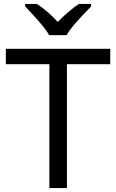

<svg xmlns="http://www.w3.org/2000/svg" viewBox="-20 -964 596 984"><path d="M323 0H233V-635H10V-714H545V-635H323ZM232 -784Q219 -807 197 -833.5Q175 -860 151 -886Q127 -912 109 -931V-944H169Q195 -927 223 -903Q251 -879 276 -852Q303 -879 331 -903Q359 -927 385 -944H447V-931Q428 -912 403.5 -886Q379 -860 356.5 -833.5Q334 -807 322 -784Z"/></svg>

Font: Noto Sans Tagalog
Style: Regular
Weight: 400
Designer: Monotype Design Team
Foundry: Monotype Imaging Inc.
Version: Version 2.001; ttfautohint (v1.8.4.7-5d5b)